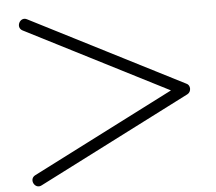

<svg xmlns="http://www.w3.org/2000/svg" viewBox="-62 -1047 1255 1117"><g transform="rotate(-5 565.5 -488.5)"><path d="M104 -66C63.9 -44.8 96.5 16.9 136 -4L1027 -458C1052.4 -470.7 1051.6 -510.1 1027 -520L136 -974C96.3 -995 64.1 -933.1 104 -912L934 -489Z"/></g></svg>

Font: Noto Sans Duployan
Style: Regular
Weight: 400
Designer: David Corbett
Foundry: David Corbett
Version: Version 3.002